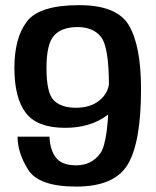

<svg xmlns="http://www.w3.org/2000/svg" viewBox="-20 -700 590 727"><path d="M268.5 6.5Q414 6.5 464 -77.8Q514 -162 514 -362.5Q514 -524 469.2 -602.2Q424.5 -680.5 280 -680.5Q129 -680.5 81.8 -618.5Q34.5 -556.5 34.5 -443Q34.5 -329 77.8 -272.5Q121 -216 226.5 -216Q322 -216 385.8 -263.5Q449.5 -311 452 -363L393.5 -391Q391.5 -348.5 357.2 -320.2Q323 -292 267.5 -292Q212 -292 184 -319.8Q156 -347.5 156 -442.5Q156 -534 185 -565.8Q214 -597.5 274 -597.5Q333.5 -597.5 363 -559.5Q392.5 -521.5 392.5 -375Q392.5 -163 359.2 -118.5Q326 -74 268.5 -74Q214 -74 191.5 -103.5Q169 -133 167.5 -182.5H46.5Q46.5 -121 86.8 -57.2Q127 6.5 268.5 6.5Z"/></svg>

Font: Anybody Thin Medium
Style: Regular
Weight: 500
Version: Version 1.113;gftools[0.9.25]